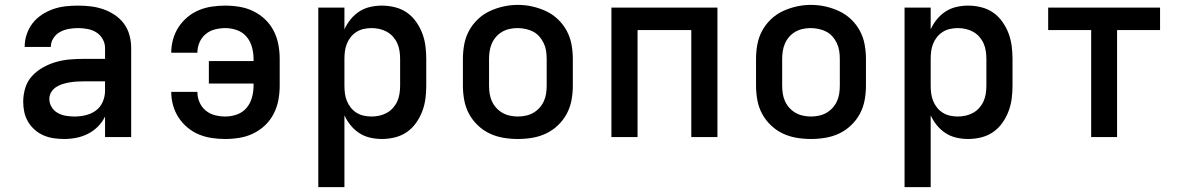

<svg xmlns="http://www.w3.org/2000/svg" viewBox="-20 -561 4840 786"><path d="M243 8Q222 8 200.5 5Q179 2 159 -6.5Q139 -15 122.5 -29.5Q106 -44 95 -62.5Q84 -81 79.5 -102Q75 -123 75 -145Q75 -173 83.5 -201Q92 -229 111.5 -250Q131 -271 156 -285Q181 -299 208.5 -307Q236 -315 264.5 -317.5Q293 -320 322 -320H410V-365Q410 -384 400 -401.5Q390 -419 373.5 -429Q357 -439 337.5 -442.5Q318 -446 299 -446Q280 -446 261 -442.5Q242 -439 225.5 -430Q209 -421 198.5 -404.5Q188 -388 188 -369Q188 -369 188 -369Q188 -369 188 -369Q188 -369 188 -369Q188 -369 188 -369H81Q81 -369 81 -369.5Q81 -370 81 -370Q81 -396 89.5 -421Q98 -446 113.5 -466Q129 -486 151 -500.5Q173 -515 197 -523.5Q221 -532 247 -535Q273 -538 299 -538Q325 -538 351 -535Q377 -532 402 -523.5Q427 -515 449.5 -500Q472 -485 487.5 -464Q503 -443 510 -417Q517 -391 517 -365V0H410V-84Q399 -61 381 -43Q363 -25 340.5 -13.5Q318 -2 293 3Q268 8 243 8ZM285 -84Q308 -84 331 -89.5Q354 -95 372.5 -108.5Q391 -122 400.5 -144Q410 -166 410 -189V-228H322Q307 -228 292.5 -227Q278 -226 263.5 -223.5Q249 -221 235 -216.5Q221 -212 209 -204Q197 -196 189.5 -183.5Q182 -171 182 -156Q182 -138 191.5 -122.5Q201 -107 216.5 -98.5Q232 -90 249.5 -87Q267 -84 285 -84Z M902 8Q875 8 847.5 4Q820 0 794.5 -10.5Q769 -21 747.5 -39Q726 -57 711 -80Q696 -103 688.5 -130Q681 -157 681 -185Q681 -185 681 -185Q681 -185 681 -185H788Q788 -185 788 -185Q788 -185 788 -185Q788 -163 796.5 -143Q805 -123 821.5 -109Q838 -95 859.5 -89.5Q881 -84 902 -84Q927 -84 950.5 -92.5Q974 -101 989.5 -119.5Q1005 -138 1011.5 -162Q1018 -186 1018 -210V-219H835V-311H1018V-320Q1018 -344 1011.5 -368Q1005 -392 989.5 -410.5Q974 -429 950.5 -437.5Q927 -446 902 -446Q881 -446 859.5 -440.5Q838 -435 821.5 -421Q805 -407 796.5 -387Q788 -367 788 -345Q788 -345 788 -345Q788 -345 788 -345H681Q681 -345 681 -345Q681 -345 681 -345Q681 -373 688.5 -400Q696 -427 711 -450Q726 -473 747.5 -491Q769 -509 794.5 -519.5Q820 -530 847.5 -534Q875 -538 902 -538Q932 -538 961.5 -533Q991 -528 1017.5 -515Q1044 -502 1065.5 -481.5Q1087 -461 1100.5 -434.5Q1114 -408 1119.5 -379Q1125 -350 1125 -320V-210Q1125 -180 1119.5 -151Q1114 -122 1100.5 -95.5Q1087 -69 1065.5 -48.5Q1044 -28 1017.5 -15Q991 -2 961.5 3Q932 8 902 8Z M1283 205V-530H1390V-441Q1400 -463 1415.5 -482Q1431 -501 1451 -514Q1471 -527 1495 -532.5Q1519 -538 1543 -538Q1570 -538 1596.5 -531.5Q1623 -525 1645 -510Q1667 -495 1683 -472.5Q1699 -450 1708.5 -425Q1718 -400 1721.5 -373.5Q1725 -347 1725 -320V-210Q1725 -183 1721.5 -156.5Q1718 -130 1708.5 -105Q1699 -80 1683 -57.5Q1667 -35 1645 -20Q1623 -5 1596.5 1.5Q1570 8 1543 8Q1519 8 1495 2.5Q1471 -3 1451 -16Q1431 -29 1415.5 -48Q1400 -67 1390 -89V205ZM1501 -84Q1517 -84 1533 -87.5Q1549 -91 1563.5 -99Q1578 -107 1589 -119.5Q1600 -132 1606.5 -146.5Q1613 -161 1615.5 -177.5Q1618 -194 1618 -210V-320Q1618 -336 1615.5 -352.5Q1613 -369 1606.5 -383.5Q1600 -398 1589 -410.5Q1578 -423 1563.5 -431Q1549 -439 1533 -442.5Q1517 -446 1501 -446Q1485 -446 1469 -442.5Q1453 -439 1439.5 -430.5Q1426 -422 1416 -409.5Q1406 -397 1400 -382Q1394 -367 1392 -351.5Q1390 -336 1390 -320V-210Q1390 -194 1392 -178.5Q1394 -163 1400 -148Q1406 -133 1416 -120.5Q1426 -108 1439.5 -99.5Q1453 -91 1469 -87.5Q1485 -84 1501 -84Z M2100 8Q2070 8 2040.5 3Q2011 -2 1984.5 -14.5Q1958 -27 1936 -48Q1914 -69 1900 -95Q1886 -121 1880.5 -150.5Q1875 -180 1875 -210V-320Q1875 -350 1880.5 -379.5Q1886 -409 1900 -435Q1914 -461 1936 -482Q1958 -503 1985 -515.5Q2012 -528 2041 -534.5Q2070 -541 2100 -541Q2130 -541 2159 -534.5Q2188 -528 2215 -515.5Q2242 -503 2264 -482Q2286 -461 2300 -435Q2314 -409 2319.5 -379.5Q2325 -350 2325 -320V-210Q2325 -180 2319.5 -150.5Q2314 -121 2300 -95Q2286 -69 2264 -48Q2242 -27 2215.5 -14.5Q2189 -2 2159.5 3Q2130 8 2100 8ZM2100 -84Q2116 -84 2132.5 -87.5Q2149 -91 2163 -99Q2177 -107 2188 -119Q2199 -131 2206 -146Q2213 -161 2215.5 -177.5Q2218 -194 2218 -210V-320Q2218 -336 2215.5 -352.5Q2213 -369 2206 -384Q2199 -399 2188 -411.5Q2177 -424 2162.5 -431.5Q2148 -439 2131.5 -442.5Q2115 -446 2098 -446Q2082 -446 2066 -442.5Q2050 -439 2036 -431Q2022 -423 2011 -410.5Q2000 -398 1993.5 -383Q1987 -368 1984.5 -352Q1982 -336 1982 -320V-210Q1982 -194 1984.5 -177.5Q1987 -161 1994 -146Q2001 -131 2012 -119Q2023 -107 2037 -99Q2051 -91 2067.5 -87.5Q2084 -84 2100 -84Z M2483 0V-530H2917V0H2810V-438H2590V0Z M3300 8Q3270 8 3240.5 3Q3211 -2 3184.5 -14.5Q3158 -27 3136 -48Q3114 -69 3100 -95Q3086 -121 3080.5 -150.5Q3075 -180 3075 -210V-320Q3075 -350 3080.5 -379.5Q3086 -409 3100 -435Q3114 -461 3136 -482Q3158 -503 3185 -515.5Q3212 -528 3241 -534.5Q3270 -541 3300 -541Q3330 -541 3359 -534.5Q3388 -528 3415 -515.5Q3442 -503 3464 -482Q3486 -461 3500 -435Q3514 -409 3519.5 -379.5Q3525 -350 3525 -320V-210Q3525 -180 3519.5 -150.5Q3514 -121 3500 -95Q3486 -69 3464 -48Q3442 -27 3415.5 -14.5Q3389 -2 3359.5 3Q3330 8 3300 8ZM3300 -84Q3316 -84 3332.5 -87.5Q3349 -91 3363 -99Q3377 -107 3388 -119Q3399 -131 3406 -146Q3413 -161 3415.5 -177.5Q3418 -194 3418 -210V-320Q3418 -336 3415.5 -352.5Q3413 -369 3406 -384Q3399 -399 3388 -411.5Q3377 -424 3362.5 -431.5Q3348 -439 3331.5 -442.5Q3315 -446 3298 -446Q3282 -446 3266 -442.5Q3250 -439 3236 -431Q3222 -423 3211 -410.5Q3200 -398 3193.5 -383Q3187 -368 3184.5 -352Q3182 -336 3182 -320V-210Q3182 -194 3184.5 -177.5Q3187 -161 3194 -146Q3201 -131 3212 -119Q3223 -107 3237 -99Q3251 -91 3267.5 -87.5Q3284 -84 3300 -84Z M3683 205V-530H3790V-441Q3800 -463 3815.5 -482Q3831 -501 3851 -514Q3871 -527 3895 -532.5Q3919 -538 3943 -538Q3970 -538 3996.5 -531.5Q4023 -525 4045 -510Q4067 -495 4083 -472.5Q4099 -450 4108.5 -425Q4118 -400 4121.5 -373.5Q4125 -347 4125 -320V-210Q4125 -183 4121.5 -156.5Q4118 -130 4108.5 -105Q4099 -80 4083 -57.5Q4067 -35 4045 -20Q4023 -5 3996.5 1.5Q3970 8 3943 8Q3919 8 3895 2.5Q3871 -3 3851 -16Q3831 -29 3815.5 -48Q3800 -67 3790 -89V205ZM3901 -84Q3917 -84 3933 -87.5Q3949 -91 3963.5 -99Q3978 -107 3989 -119.5Q4000 -132 4006.5 -146.5Q4013 -161 4015.5 -177.5Q4018 -194 4018 -210V-320Q4018 -336 4015.5 -352.5Q4013 -369 4006.5 -383.5Q4000 -398 3989 -410.5Q3978 -423 3963.5 -431Q3949 -439 3933 -442.5Q3917 -446 3901 -446Q3885 -446 3869 -442.5Q3853 -439 3839.5 -430.5Q3826 -422 3816 -409.5Q3806 -397 3800 -382Q3794 -367 3792 -351.5Q3790 -336 3790 -320V-210Q3790 -194 3792 -178.5Q3794 -163 3800 -148Q3806 -133 3816 -120.5Q3826 -108 3839.5 -99.5Q3853 -91 3869 -87.5Q3885 -84 3901 -84Z M4447 0V-438H4271V-530H4729V-438H4553V0Z"/></svg>

Font: Iosevka Curly SmBdEx
Style: Regular
Weight: 600
Width: 7
Monospace: yes
Designer: Belleve Invis
Foundry: Belleve Invis
Version: Version 11.1.0; ttfautohint (v1.8.3)